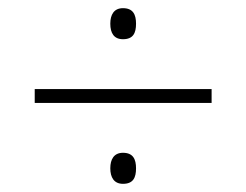

<svg xmlns="http://www.w3.org/2000/svg" viewBox="-20 -588 603 470"><path d="M281 -492C306 -492 313 -507 313 -530C313 -552 306 -568 281 -568C259 -568 250 -552 250 -530C250 -507 259 -492 281 -492ZM65 -336H498V-370H65ZM281 -138C306 -138 313 -153 313 -176C313 -198 306 -214 281 -214C259 -214 250 -198 250 -176C250 -154 259 -138 281 -138Z"/></svg>

Font: Noto Sans Mono SemiCondensed ExtraLight
Style: Regular
Weight: 200
Width: 4
Designer: Monotype Design Team
Foundry: Monotype Imaging Inc.
Version: Version 2.014